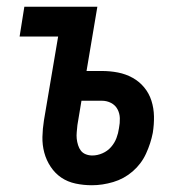

<svg xmlns="http://www.w3.org/2000/svg" viewBox="-20 -540 540 568"><path d="M252 8Q227 8 203.5 3Q180 -2 161.5 -14.5Q143 -27 130 -46.5Q117 -66 111 -88.5Q105 -111 105.5 -135Q106 -159 110 -184L152 -432H38L52 -520H268L236 -330H281Q306 -330 329 -325.5Q352 -321 372 -310Q392 -299 406.5 -281.5Q421 -264 428 -242Q435 -220 435.5 -196Q436 -172 432 -147Q426 -116 412 -85.5Q398 -55 372.5 -33Q347 -11 315 -1.5Q283 8 252 8ZM253 -80Q268 -80 283 -86.5Q298 -93 308.5 -105Q319 -117 324.5 -131.5Q330 -146 332 -161Q335 -176 334.5 -190.5Q334 -205 327.5 -217Q321 -229 308.5 -235.5Q296 -242 281 -242H221L209 -170Q208 -159 207 -149Q206 -139 207 -129.5Q208 -120 211 -110.5Q214 -101 219.5 -94Q225 -87 234 -83.5Q243 -80 253 -80Z"/></svg>

Font: Iosevka SS04 Semibold
Style: Italic
Weight: 600
Italic angle: -9°
Monospace: yes
Designer: Belleve Invis
Foundry: Belleve Invis
Version: Version 19.0.0; ttfautohint (v1.8.4)